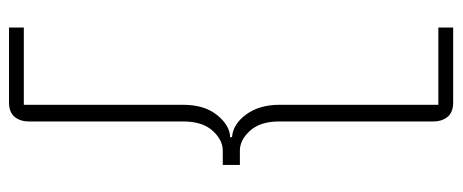

<svg xmlns="http://www.w3.org/2000/svg" viewBox="-312 -520 1000 415"><g transform="rotate(90 187.5 -313.0)"><path d="M202 -793Q223 -793 233 -781Q243 -769 243 -750V-417Q243 -376 263 -354Q283 -332 306 -332H337V-295H306Q283 -295 263 -273Q243 -251 243 -209V124Q243 143 233 155Q223 167 202 167H40V135H207V-209Q207 -255 229 -282.5Q251 -310 277 -311V-315Q249 -317 228 -345.5Q207 -374 207 -418V-761H40V-793Z"/></g></svg>

Font: Mona Sans ExtraLight
Style: Regular
Weight: 200
Designer: Deni Anggara
Foundry: GitHub
Version: Version 2.000